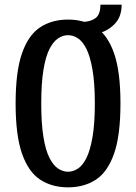

<svg xmlns="http://www.w3.org/2000/svg" viewBox="-20 -794 583 824"><path d="M272 10Q203 10 152.5 -23Q102 -56 74.5 -134.5Q47 -213 47 -350Q47 -487 74.5 -565.5Q102 -644 152.5 -677Q203 -710 272 -710Q341 -710 391.5 -677Q442 -644 469.5 -565.5Q497 -487 497 -350Q497 -213 469.5 -134.5Q442 -56 391.5 -23Q341 10 272 10ZM272 -57Q294 -57 314.5 -70.5Q335 -84 351 -116Q367 -148 377 -205.5Q387 -263 387 -350Q387 -437 377 -494.5Q367 -552 351 -584Q335 -616 314.5 -629.5Q294 -643 272 -643Q250 -643 229.5 -629.5Q209 -616 192.5 -584Q176 -552 166.5 -494.5Q157 -437 157 -350Q157 -263 166.5 -205.5Q176 -148 192.5 -116Q209 -84 229.5 -70.5Q250 -57 272 -57ZM332 -640V-700Q367 -700 389 -715.5Q411 -731 411 -774H502Q502 -725 476 -695.5Q450 -666 411 -653Q372 -640 332 -640Z"/></svg>

Font: Cuprum SemiBold
Style: Regular
Weight: 600
Designer: Jovanny Lemonad
Foundry: Jovanny Lemonad
Version: Version 3.000